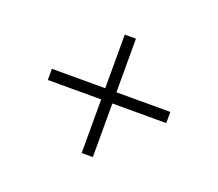

<svg xmlns="http://www.w3.org/2000/svg" viewBox="-81 -576 735 646"><g transform="rotate(20 286.5 -253.0)"><path d="M265 -41V-233H74V-273H265V-465H305V-273H498V-233H305V-41Z"/></g></svg>

Font: Saira Expanded ExtraLight
Style: Regular
Weight: 250
Width: 7
Designer: Hector Gatti with collaboration of the Omnibus-Type team
Foundry: Omnibus-Type
Version: Version 1.101